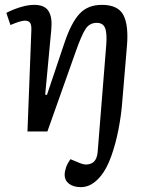

<svg xmlns="http://www.w3.org/2000/svg" viewBox="-20 -541 631 790"><path d="M313 229Q282 229 264 215Q246 201 246 179Q246 165 251.5 148.5Q257 132 270 114L311 131Q336 141 357.5 130.5Q379 120 382 82L417 -354Q421 -404 412.5 -425.5Q404 -447 378 -447Q348 -447 331.5 -421Q315 -395 292 -330L175 0H93L109 -416Q110 -438 104 -447Q98 -456 82 -456Q65 -456 23 -438L6 -488Q17 -494 36.5 -502Q56 -510 78.5 -515.5Q101 -521 121 -521Q164 -521 180 -495Q196 -469 191 -419L166 -152L173 -150L246 -367Q273 -447 307 -484Q341 -521 399 -521Q466 -521 488 -478.5Q510 -436 502 -348L483 -122Q479 -68 467.5 -8.5Q456 51 437.5 102.5Q419 154 394 184Q357 229 313 229Z"/></svg>

Font: Literata 12pt
Style: Italic
Weight: 400
Italic angle: -2°
Designer: Latin by Veronika Burian and Jose Scaglione. Greek by Irene Vlachou. Cyrillic by Vera Evstafieva
Foundry: TypeTogether
Version: Version 3.002